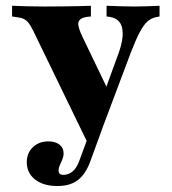

<svg xmlns="http://www.w3.org/2000/svg" viewBox="-20 -439 583 652"><path d="M287.9 67.7 92.7 -334.7Q84.7 -350.8 77.8 -360.1Q71 -369.4 61.7 -374.2Q52.4 -379 37.9 -380.6L21 -383.1V-419.4Q41.9 -418.5 72.2 -417.7Q102.4 -416.9 128.2 -416.9H129.8H134.7Q161.3 -416.9 190.3 -417.3Q219.4 -417.7 245.6 -418.1Q271.8 -418.5 288.7 -419.4V-383.1L274.2 -381.5Q251.6 -378.2 246.8 -364.5Q241.9 -350.8 261.3 -311.3L353.2 -120.2L328.2 -108.9L375.8 -239.5Q394.4 -286.3 396.4 -316.1Q398.4 -346 387.1 -362.1Q375.8 -378.2 353.2 -381.5L341.9 -383.1V-419.4Q368.5 -418.5 390.7 -417.7Q412.9 -416.9 434.7 -416.9Q457.3 -416.9 478.6 -417.7Q500 -418.5 521.8 -419.4V-383.1L508.9 -380.6Q491.9 -376.6 479.4 -364.9Q466.9 -353.2 454 -328.6Q441.1 -304 424.2 -260.5L300.8 67.7ZM175 192.7Q127.4 192.7 99.2 170.6Q71 148.4 71 112.1Q71 80.6 91.5 60.9Q112.1 41.1 144.4 41.1Q167.7 41.1 181.9 52Q196 62.9 196 81.5Q196 91.9 191.9 102Q187.9 112.1 183.5 121.4Q179 130.6 179 140.3Q179 154.8 195.2 154.8Q212.9 154.8 226.6 143.1Q240.3 131.5 249.2 107.3L290.3 -4L325 4L285.5 112.1Q275.8 137.9 261.3 156Q246.8 174.2 225.8 183.5Q204.8 192.7 175 192.7Z"/></svg>

Font: Playfair 9pt Black
Style: Regular
Weight: 900
Designer: Claus Eggers Sørensen
Foundry: Claus Eggers Sørensen
Version: Version 2.203